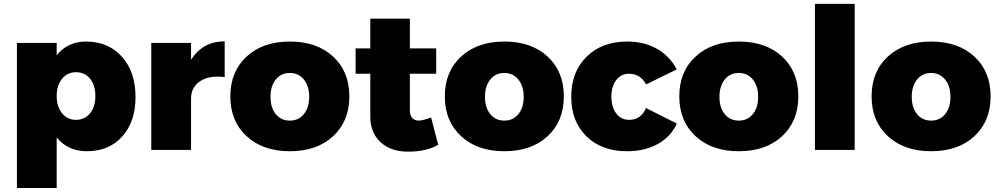

<svg xmlns="http://www.w3.org/2000/svg" viewBox="-20 -762 5074 976"><path d="M417 -550.8Q530.8 -550.8 599.9 -473.6Q668.9 -396.5 668.9 -269Q668.9 -143.6 601.6 -68.4Q534.2 6.8 421.9 6.8Q325.7 6.8 268.1 -63V193.8H65.9V-543.9H268.1V-481Q324.2 -550.8 417 -550.8ZM366.2 -152.8Q411.1 -152.8 438 -186.3Q464.8 -219.7 464.8 -273.9Q464.8 -328.1 438 -361.6Q411.1 -395 366.2 -395Q322.8 -395 295.4 -361.3Q268.1 -327.6 268.1 -273.9Q268.1 -220.2 295.4 -186.5Q322.8 -152.8 366.2 -152.8Z M951.2 -458Q1010.7 -551.8 1122.1 -551.8V-370.1Q1044.4 -379.9 997.8 -349.6Q951.2 -319.3 951.2 -259.8V0H749V-543.9H951.2Z M1755.9 -272Q1755.9 -146 1673.3 -69.6Q1590.8 6.8 1453.6 6.8Q1316.4 6.8 1233.6 -69.6Q1150.9 -146 1150.9 -272Q1150.9 -398.4 1233.6 -474.6Q1316.4 -550.8 1453.6 -550.8Q1590.8 -550.8 1673.3 -474.6Q1755.9 -398.4 1755.9 -272ZM1453.6 -391.1Q1408.7 -391.1 1381.8 -357.7Q1355 -324.2 1355 -270Q1355 -214.8 1381.8 -181.9Q1408.7 -148.9 1453.6 -148.9Q1498 -148.9 1524.9 -182.1Q1551.8 -215.3 1551.8 -270Q1551.8 -324.2 1524.7 -357.7Q1497.6 -391.1 1453.6 -391.1Z M2171.4 -165 2207.5 -25.9Q2147.5 8.8 2056.6 8.8Q1968.8 9.8 1915.5 -38.3Q1862.3 -86.4 1862.3 -169.9V-387.2H1787.6V-516.1H1862.3V-667H2063.5V-516.1H2197.3V-387.2H2063.5V-201.2Q2063.5 -175.3 2075.7 -162.1Q2087.9 -148.9 2109.4 -148.9Q2127.4 -148.9 2171.4 -165Z M2846.2 -272Q2846.2 -146 2763.7 -69.6Q2681.2 6.8 2543.9 6.8Q2406.7 6.8 2324 -69.6Q2241.2 -146 2241.2 -272Q2241.2 -398.4 2324 -474.6Q2406.7 -550.8 2543.9 -550.8Q2681.2 -550.8 2763.7 -474.6Q2846.2 -398.4 2846.2 -272ZM2543.9 -391.1Q2499 -391.1 2472.2 -357.7Q2445.3 -324.2 2445.3 -270Q2445.3 -214.8 2472.2 -181.9Q2499 -148.9 2543.9 -148.9Q2588.4 -148.9 2615.2 -182.1Q2642.1 -215.3 2642.1 -270Q2642.1 -324.2 2615 -357.7Q2587.9 -391.1 2543.9 -391.1Z M3264.6 -333Q3234.4 -387.2 3177.7 -387.2Q3137.2 -387.2 3112.5 -355Q3087.9 -322.8 3087.9 -271Q3087.9 -217.8 3112.5 -185.3Q3137.2 -152.8 3177.7 -152.8Q3238.8 -152.8 3263.7 -212.9L3420.9 -133.8Q3389.6 -66.4 3323.2 -29.8Q3256.8 6.8 3166.5 6.8Q3038.6 6.8 2961.2 -68.8Q2883.8 -144.5 2883.8 -270Q2883.8 -397 2961.9 -473.9Q3040 -550.8 3168.9 -550.8Q3254.4 -550.8 3319.8 -513.7Q3385.3 -476.6 3419.9 -409.2Z M4038.1 -272Q4038.1 -146 3955.6 -69.6Q3873 6.8 3735.8 6.8Q3598.6 6.8 3515.9 -69.6Q3433.1 -146 3433.1 -272Q3433.1 -398.4 3515.9 -474.6Q3598.6 -550.8 3735.8 -550.8Q3873 -550.8 3955.6 -474.6Q4038.1 -398.4 4038.1 -272ZM3735.8 -391.1Q3690.9 -391.1 3664.1 -357.7Q3637.2 -324.2 3637.2 -270Q3637.2 -214.8 3664.1 -181.9Q3690.9 -148.9 3735.8 -148.9Q3780.3 -148.9 3807.1 -182.1Q3834 -215.3 3834 -270Q3834 -324.2 3806.9 -357.7Q3779.8 -391.1 3735.8 -391.1Z M4122.6 -742.2H4324.7V0H4122.6Z M5015.6 -272Q5015.6 -146 4933.1 -69.6Q4850.6 6.8 4713.4 6.8Q4576.2 6.8 4493.4 -69.6Q4410.6 -146 4410.6 -272Q4410.6 -398.4 4493.4 -474.6Q4576.2 -550.8 4713.4 -550.8Q4850.6 -550.8 4933.1 -474.6Q5015.6 -398.4 5015.6 -272ZM4713.4 -391.1Q4668.5 -391.1 4641.6 -357.7Q4614.7 -324.2 4614.7 -270Q4614.7 -214.8 4641.6 -181.9Q4668.5 -148.9 4713.4 -148.9Q4757.8 -148.9 4784.7 -182.1Q4811.5 -215.3 4811.5 -270Q4811.5 -324.2 4784.4 -357.7Q4757.3 -391.1 4713.4 -391.1Z"/></svg>

Font: Montserrat arm ExtraBold
Style: Regular
Weight: 800
Designer: Julieta Ulanovsky
Foundry: Julieta Ulanovsky
Version: Version 6.000;PS 006.000;hotconv 1.0.88;makeotf.lib2.5.64775